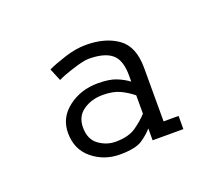

<svg xmlns="http://www.w3.org/2000/svg" viewBox="-52 -819 404 349"><g transform="rotate(-20 150.0 -644.0)"><path d="M129 -539Q99 -539 76.2 -557.5Q53.5 -576 53.5 -608Q53.5 -637.5 77.8 -656Q102 -674.5 135 -674.5Q157.5 -674.5 170.5 -669.2Q183.5 -664 193.5 -656.5V-668.5Q193.5 -698.5 179.2 -710.2Q165 -722 134.5 -722Q125 -722 103.8 -715.2Q82.5 -708.5 73 -703.5L63 -727.5Q75.5 -733.5 97.2 -740.5Q119 -747.5 138.5 -747.5Q176 -747.5 200 -730.5Q224 -713.5 224 -672V-568.5H253V-543H193.5V-566Q185.5 -556.5 172.5 -547.8Q159.5 -539 129 -539ZM129.5 -563.5Q155 -563.5 169.5 -573.8Q184 -584 193.5 -594.5V-630Q182.5 -639 169.5 -645.2Q156.5 -651.5 136 -651.5Q114.5 -651.5 98.5 -640.5Q82.5 -629.5 82.5 -608Q82.5 -585 97.5 -574.2Q112.5 -563.5 129.5 -563.5Z"/></g></svg>

Font: Trispace Condensed Thin
Style: Regular
Weight: 100
Width: 3
Designer: Tyler Finck
Foundry: Etcetera Type Company
Version: Version 1.210; ttfautohint (v1.8.3)